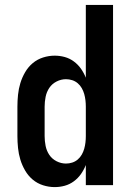

<svg xmlns="http://www.w3.org/2000/svg" viewBox="-20 -755 540 783"><path d="M203 8Q179 8 155.5 0.5Q132 -7 113.5 -22.5Q95 -38 82.5 -59.5Q70 -81 63 -104Q56 -127 53.5 -151.5Q51 -176 51 -200V-320Q51 -344 53.5 -368.5Q56 -393 63 -416Q70 -439 82.5 -460.5Q95 -482 113.5 -497.5Q132 -513 155.5 -520.5Q179 -528 203 -528Q224 -528 244 -522.5Q264 -517 281 -504.5Q298 -492 310 -475Q322 -458 330 -438V-735H441V0H330V-82Q322 -62 310 -45Q298 -28 281 -15.5Q264 -3 244 2.5Q224 8 203 8ZM249 -88Q262 -88 274.5 -92Q287 -96 297 -104.5Q307 -113 313.5 -124.5Q320 -136 323.5 -148.5Q327 -161 328.5 -174Q330 -187 330 -200V-320Q330 -333 328.5 -346Q327 -359 323.5 -371.5Q320 -384 313.5 -395.5Q307 -407 297 -415.5Q287 -424 274.5 -428Q262 -432 249 -432Q229 -432 210.5 -422.5Q192 -413 181 -396.5Q170 -380 166 -360Q162 -340 162 -320V-200Q162 -180 166 -160Q170 -140 181 -123.5Q192 -107 210.5 -97.5Q229 -88 249 -88Z"/></svg>

Font: Iosevka Curly
Style: Bold
Weight: 700
Monospace: yes
Designer: Belleve Invis
Foundry: Belleve Invis
Version: Version 22.1.2; ttfautohint (v1.8.4)